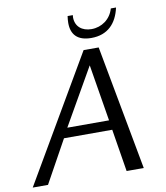

<svg xmlns="http://www.w3.org/2000/svg" viewBox="-163 -938 878 1015"><g transform="rotate(-10 276.5 -430.5)"><path d="M-70 0H12L138 -228H397L434 0H526L402 -669H321ZM165 -280 339 -584 389 -280ZM266 -824C266 -763 298 -725 373 -725C462 -725 511 -779 529 -861H501C485 -805 437 -771 382 -771C331 -771 296 -800 296 -849C296 -853 297 -857 297 -861H269C267 -848 266 -835 266 -824Z"/></g></svg>

Font: KpSans
Style: Italic
Weight: 400
Italic angle: -11°
Version: Version 0.66